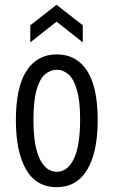

<svg xmlns="http://www.w3.org/2000/svg" viewBox="-20 -766 472 798"><path d="M216 12Q131 12 88.5 -61.5Q46 -135 46 -266Q46 -404 90.5 -472Q135 -540 216 -540Q297 -540 341.5 -472.5Q386 -405 386 -267Q386 -132 342 -60Q298 12 216 12ZM216 -52Q261 -52 287 -106Q313 -160 313 -269Q313 -346 300 -391.5Q287 -437 265 -456.5Q243 -476 216 -476Q189 -476 167 -457Q145 -438 132 -392.5Q119 -347 119 -268Q119 -160 145 -106Q171 -52 216 -52ZM106 -590V-661L215 -746L324 -661V-590L215 -676Z"/></svg>

Font: Bricolage Grotesque 10pt Condensed Light
Style: Regular
Weight: 300
Width: 3
Designer: Mathieu Triay
Foundry: Atelier Triay
Version: Version 1.000; ttfautohint (v1.8.4.7-5d5b);gftools[0.9.32]